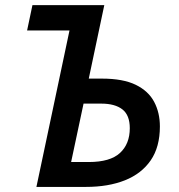

<svg xmlns="http://www.w3.org/2000/svg" viewBox="-20 -734 703 754"><path d="M123 0 252.9 -614.3H86.4L107.4 -713.9H389.6L328.6 -425.3H380.4Q463.4 -425.3 513.2 -400.9Q563 -376.5 585.4 -334Q607.9 -291.5 607.9 -237.3Q607.9 -156.7 571.8 -104.2Q535.6 -51.8 470.5 -25.9Q405.3 0 317.9 0ZM259.3 -97.7H328.6Q412.6 -97.7 451.2 -133.3Q489.7 -168.9 489.7 -230.5Q489.7 -281.7 460.7 -304.4Q431.6 -327.1 377.4 -327.1H308.1Z"/></svg>

Font: Open Sans SemiBold
Style: Italic
Weight: 600
Italic angle: -12°
Designer: Monotype Design Team
Foundry: Monotype Imaging Inc.
Version: Version 3.003; ttfautohint (v1.8.4)